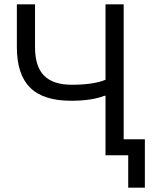

<svg xmlns="http://www.w3.org/2000/svg" viewBox="-20 -718 722 888"><path d="M573 150V0H468V-275H463Q404 -252 309 -252Q180 -252 119 -313Q58 -374 58 -500V-698H142V-500Q142 -410 184 -368Q226 -326 312 -326Q412 -326 468 -349V-698H552V-74H650V150Z"/></svg>

Font: Anuphan
Style: Regular
Weight: 400
Designer: Mike Abbink, Paul van der Laan, Pieter van Rosmalen, Mint Tantisuwanna
Foundry: Bold Monday; Cadson Demak
Version: Version 3.002;hotconv 1.0.109;makeotfexe 2.5.65596